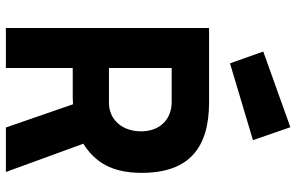

<svg xmlns="http://www.w3.org/2000/svg" viewBox="-197 -809 1006 652"><g transform="rotate(90 306.0 -483.0)"><path d="M334 -228 413 0H564L468 -263C530 -302 567 -359 567 -461C567 -624 480 -690 327 -690H75V0H211V-227H313ZM426 -459C426 -397 388 -350 329 -350H211V-563H327C383 -563 426 -525 426 -459ZM155 -874 195 -761 456 -839 412 -966Z"/></g></svg>

Font: TitilliumMaps29L
Style: 999 wt
Weight: 900
Designer: Campivisivi
Foundry: Accademia di Belle Arti di Urbino and students of MA course of Visual design